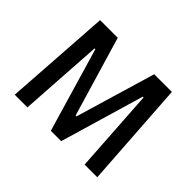

<svg xmlns="http://www.w3.org/2000/svg" viewBox="-133 -843 1061 1061"><g transform="rotate(45 397.5 -312.5)"><path d="M75 0 117 -625H255L394 -157H401L540 -625H678L720 0H621L589 -493H583L438 0H357L212 -493H206L174 0Z"/></g></svg>

Font: Changa ExtraLight
Style: Regular
Weight: 400
Version: Version 3.002; ttfautohint (v1.8.2)